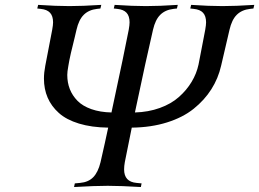

<svg xmlns="http://www.w3.org/2000/svg" viewBox="-20 -752 1042 772"><path d="M277.8 0 280.8 -14.6 302.2 -16.6Q335.4 -19.5 355 -39.6Q374.5 -59.6 384.3 -100.1Q403.3 -183.1 415 -238.8Q348.1 -239.7 297.6 -255.1Q247.1 -270.5 216.8 -297.6Q186.5 -324.7 171.6 -359.4Q156.7 -394 156.7 -436Q156.7 -460 162.1 -487.8L189.9 -632.3Q193.4 -651.9 193.4 -662.1Q193.4 -687.5 181.2 -700.7Q168.9 -713.9 143.6 -716.3L129.9 -717.8L133.3 -732.4Q206.5 -727.5 259.3 -727.5Q311 -727.5 387.2 -732.4L383.8 -717.8L370.1 -716.3Q336.9 -712.4 316.9 -692.6Q296.9 -672.9 287.6 -632.3Q285.6 -623.5 280 -600.1Q274.4 -576.7 272 -567.1Q269.5 -557.6 265.1 -538.8Q260.7 -520 259 -510.3Q257.3 -500.5 254.9 -487.5Q252.4 -474.6 251.5 -465.8Q250.5 -457 250.5 -450.7Q250.5 -419.9 260.7 -393.8Q271 -367.7 291.5 -346.7Q312 -325.7 347.2 -313.2Q382.3 -300.8 428.2 -299.8Q482.4 -552.2 497.6 -632.3Q501 -651.9 501 -662.1Q501 -687.5 488.8 -700.7Q476.6 -713.9 451.2 -716.3L437.5 -717.8L440.9 -732.4Q514.2 -727.5 566.9 -727.5Q618.7 -727.5 694.8 -732.4L691.4 -717.8L677.7 -716.3Q644.5 -712.4 624.5 -692.6Q604.5 -672.9 595.2 -632.3Q568.4 -517.6 522.5 -299.8Q576.7 -301.3 622.6 -317.9Q668.5 -334.5 699.5 -362.1Q730.5 -389.6 750.5 -422.9Q770.5 -456.1 778.3 -492.7Q781.7 -509.8 792 -563.5Q802.2 -617.2 805.2 -632.3Q808.6 -651.9 808.6 -662.1Q808.6 -687.5 796.4 -700.7Q784.2 -713.9 758.8 -716.3L745.1 -717.8L748.5 -732.4Q821.8 -727.5 874.5 -727.5Q926.3 -727.5 1002.4 -732.4L999 -717.8L985.4 -716.3Q952.1 -712.4 932.1 -692.6Q912.1 -672.9 902.8 -632.3L869.1 -487.8Q857.4 -436.5 829.8 -393.1Q802.2 -349.6 758.8 -314.7Q715.3 -279.8 651.6 -259.8Q587.9 -239.7 509.8 -238.8Q487.3 -129.9 481.9 -100.1Q479 -84 479 -70.8Q479 -21 528.8 -16.6L549.3 -14.6L546.4 0Q465.3 -4.9 413.1 -4.9Q360.4 -4.9 277.8 0Z"/></svg>

Font: Flanker
Style: Italic
Weight: 400
Italic angle: -12°
Designer: Flanker
Version: Version 2.027